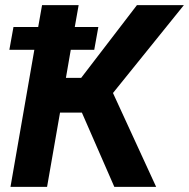

<svg xmlns="http://www.w3.org/2000/svg" viewBox="-20 -731 739 751"><path d="M348.6 -536.1H256.8L237.8 -426.3H297.4L515.6 -710.9H699.2L421.9 -367.2L590.8 0H427.2L300.3 -290.5H214.8L164.1 0H21L114.3 -536.1H16.6L32.7 -625.5H129.4L144.5 -710.9H287.6L272.5 -625.5H364.7Z"/></svg>

Font: RobotoInd
Style: Bold Italic
Weight: 700
Italic angle: -12°
Designer: Google
Version: Version 2.001150; 2014